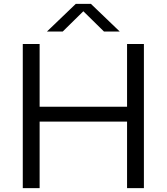

<svg xmlns="http://www.w3.org/2000/svg" viewBox="-20 -966 856 986"><path d="M97 0V-740H183.5V-418H632.5V-740H719V0H632.5V-341.5H183.5V0ZM221 -804 369 -946H447L595 -804H514L396.5 -919.5H419.5L302 -804Z"/></svg>

Font: Encode Sans SC Expanded
Style: Regular
Weight: 400
Width: 7
Designer: Multiple Designers
Foundry: Impallari Type
Version: Version 3.002